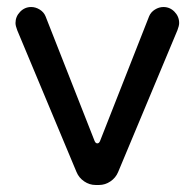

<svg xmlns="http://www.w3.org/2000/svg" viewBox="-20 -524 558 550"><path d="M199.2 -31.2 29.3 -437.5Q24.4 -450.2 24.4 -458Q24.4 -476.6 37.6 -490.2Q50.8 -503.9 69.3 -503.9Q82 -503.9 93.8 -496.6Q105.5 -489.3 110.4 -477.5L251 -120.1Q253.9 -113.3 258.8 -113.3Q263.7 -113.3 266.6 -120.1L407.2 -477.5Q412.1 -489.3 423.8 -496.6Q435.5 -503.9 448.2 -503.9Q466.8 -503.9 480 -490.2Q493.2 -476.6 493.2 -458Q493.2 -450.2 488.3 -437.5L318.4 -31.2Q311.5 -14.6 296.4 -4.4Q281.2 5.9 263.7 5.9H253.9Q236.3 5.9 221.2 -4.4Q206.1 -14.6 199.2 -31.2Z"/></svg>

Font: jf-openhuninn-1.0
Style: Regular
Weight: 400
Designer: [Kosugi Maru]
      Designed by Motoya company      

      [Varela Round]
      Joe Prince(Latin component); Avraham Co
Foundry: justfont CO.,LTD.
Version: 1.0